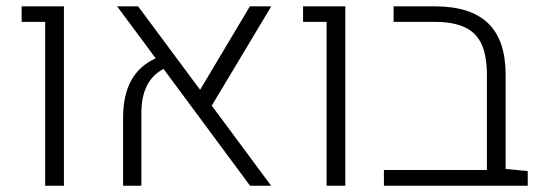

<svg xmlns="http://www.w3.org/2000/svg" viewBox="-20 -590 1721 610"><path d="M123.5 -520.5H48.8V-569.8H183.1V0H123.5Z M652.8 -254.4 841.3 0H774.4L499.5 -371.1Q429.2 -334 429.2 -231.9V0H371.1V-215.8Q371.1 -287.1 396.7 -334Q422.4 -380.9 474.6 -404.8L352.1 -569.8H418.9L615.7 -304.7L773.9 -569.8H841.8Z M1017.6 -520.5H942.9V-569.8H1077.1V0H1017.6Z M1656.7 -46.4V0H1199.7V-49.8H1526.9V-352.5Q1526.9 -412.6 1510 -449.5Q1493.2 -486.3 1456.5 -503.4Q1419.9 -520.5 1360.4 -520.5H1230.5V-569.8H1362.3Q1475.1 -569.8 1530.8 -516.1Q1586.4 -462.4 1586.4 -352.5V-53.2Z"/></svg>

Font: Heebo Light
Style: Regular
Weight: 300
Designer: Oded Ezer
Foundry: Meir Sadan
Version: Version 2.001; ttfautohint (v1.5.14-ce02) -l 8 -r 50 -G 200 